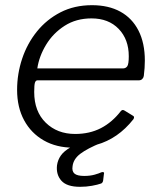

<svg xmlns="http://www.w3.org/2000/svg" viewBox="-20 -560 619 741"><path d="M264 10Q198 10 149 -18Q100 -46 73 -96Q46 -146 46 -213Q46 -275 65.5 -333.5Q85 -392 122.5 -438.5Q160 -485 213.5 -512.5Q267 -540 335 -540Q399 -540 444.5 -515Q490 -490 514.5 -442Q539 -394 539 -326Q539 -312 538 -297.5Q537 -283 535 -267Q534 -260 529 -255Q524 -250 516 -250H125Q118 -250 115 -241.5Q112 -233 112 -205Q112 -130 156.5 -86.5Q201 -43 270 -43Q326 -43 369.5 -65.5Q413 -88 447 -132Q451 -136 454.5 -135.5Q458 -135 461 -133L492 -114Q501 -110 495 -100Q465 -62 429.5 -37.5Q394 -13 353 -1.5Q312 10 264 10ZM455 -296Q465 -296 471 -304Q477 -312 477 -343Q477 -408 438 -448.5Q399 -489 333 -489Q274 -489 229.5 -460.5Q185 -432 158 -387.5Q131 -343 124 -296ZM200 78Q203 57 215 40Q227 23 252.5 8.5Q278 -6 321 -19L371 -9Q317 13 290 33.5Q263 54 260 82Q257 101 267.5 110Q278 119 305 119Q328 119 345.5 114Q363 109 371 105Q377 103 380 105Q383 107 381 112L378 137Q377 142 375 144.5Q373 147 371 148Q357 153 335 157Q313 161 289 161Q238 161 217 137.5Q196 114 200 78Z"/></svg>

Font: Libre Franklin Light
Style: Italic
Weight: 300
Italic angle: -8°
Designer: Pablo Impallari, Rodrigo Fuenzalida, Nhung Nguyen
Foundry: Impallari Type
Version: Version 3.000